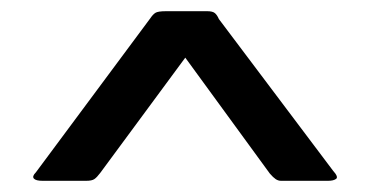

<svg xmlns="http://www.w3.org/2000/svg" viewBox="-20 -727 661 343"><path d="M56 -404Q44 -404 40.5 -408Q37 -412 44 -419L249 -695Q253 -701 257.5 -704Q262 -707 277 -707H350Q360 -707 364 -703.5Q368 -700 371 -693L575 -422Q585 -411 580.5 -407.5Q576 -404 566 -404H482Q477 -404 472.5 -407Q468 -410 462 -417L311 -624L159 -418Q153 -410 148.5 -407Q144 -404 134 -404Z"/></svg>

Font: Glory SemiBold
Style: Regular
Weight: 600
Designer: Robert Leuschke
Foundry: Robert Leuschke
Version: Version 1.011